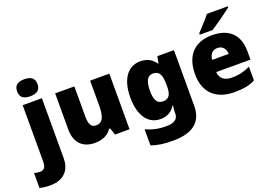

<svg xmlns="http://www.w3.org/2000/svg" viewBox="-181 -1258 2566 1795"><g transform="rotate(-20 1102.0 -361.0)"><path d="M61 -784C61 -718 106 -700 162 -700C217 -700 264 -718 264 -784C264 -852 217 -869 162 -869C106 -869 61 -852 61 -784ZM52 147C204 147 257 52 257 -48V-646H66V-88C66 -21 39 -5 8 -5C-14 -5 -30 -8 -51 -14V135C-25 142 21 147 52 147Z M928 -646H737V-404C737 -294 718 -234 646 -234C599 -234 580 -272 580 -344V-646H389V-286C389 -144 473 -83 582 -83C650 -83 714 -106 749 -162H760L784 -93H928Z M1237 -656C1118 -656 1036 -556 1036 -369C1036 -182 1116 -83 1234 -83C1310 -83 1354 -119 1380 -163H1386C1382 -136 1380 -111 1380 -94V-84C1380 -31 1342 -2 1265 -2C1178 -2 1127 -16 1060 -44V115C1123 139 1187 147 1276 147C1476 147 1571 64 1571 -92V-646H1406L1392 -578H1388C1359 -622 1314 -656 1237 -656ZM1309 -508C1377 -508 1395 -458 1395 -372V-349C1395 -270 1374 -231 1312 -231C1256 -231 1230 -270 1230 -366C1230 -459 1256 -508 1309 -508Z M2185 -849V-859H1976C1943 -814 1881 -750 1847 -713V-699H1974C2028 -733 2138 -811 2185 -849ZM1952 -656C1789 -656 1679 -565 1679 -366C1679 -169 1803 -83 1970 -83C2066 -83 2124 -96 2177 -124V-261C2116 -232 2062 -219 1993 -219C1915 -219 1875 -260 1872 -318H2213V-403C2213 -572 2113 -656 1952 -656ZM1959 -526C2011 -526 2039 -487 2040 -438H1876C1881 -499 1914 -526 1959 -526Z"/></g></svg>

Font: Noto Sans Telugu UI Black
Style: Regular
Weight: 900
Designer: Jelle Bosma - Monotype Design Team
Foundry: Monotype Imaging Inc.
Version: Version 2.005